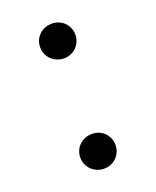

<svg xmlns="http://www.w3.org/2000/svg" viewBox="-106 -584 533 656"><g transform="rotate(-20 160.5 -255.5)"><path d="M161 8C196 8 224 -20 224 -55C224 -91 196 -118 161 -118C124 -118 96 -91 96 -55C96 -20 124 8 161 8ZM96 -456C96 -421 124 -393 161 -393C196 -393 224 -421 224 -456C224 -492 196 -519 161 -519C124 -519 96 -492 96 -456Z"/></g></svg>

Font: Wafeq Medium
Style: Regular
Weight: 500
Designer: Rasmus Andersson & Azza Alameddine
Foundry: Google & TypeTogether
Version: Version 3.000;January 28, 2025;FontCreator 15.0.0.3014 64-bi